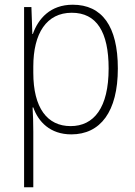

<svg xmlns="http://www.w3.org/2000/svg" viewBox="-20 -559 571 813"><path d="M288 -539C193 -539 142 -480 119 -415H117L113 -529H82V234H121V-1C121 -36 120 -73 118 -104H121C142 -44 192 10 282 10C405 10 479 -86 479 -269C479 -448 412 -539 288 -539ZM284 -505C389 -505 440 -424 440 -269C440 -103 378 -25 279 -25C180 -25 121 -102 121 -251V-277C121 -418 177 -505 284 -505Z"/></svg>

Font: Noto Sans Malayalam SemiCondensed ExtraLight
Style: Regular
Weight: 200
Width: 4
Designer: Jelle Bosma - Monotype Design Team
Foundry: Monotype Imaging Inc.
Version: Version 2.104